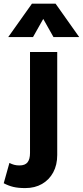

<svg xmlns="http://www.w3.org/2000/svg" viewBox="-90 -784 445 1030"><path d="M45.5 225Q8 225 -18.2 218.8Q-44.5 212.5 -70 199L-39.5 90Q-27 96.5 -14.5 100Q-2 103.5 14.5 103.5Q44.5 103.5 57.8 86.8Q71 70 71 37V-505H217V47.5Q217 101 195.5 140.8Q174 180.5 135.5 202.8Q97 225 45.5 225ZM-46 -585 81.5 -764.5H208L335 -585H197L142 -682.5L87 -585Z"/></svg>

Font: Geologica Roman SemiBold
Style: Regular
Weight: 600
Designer: Sindre Bremnes, Frode Helland
Foundry: Monokrom Skriftforlag AS
Version: Version 1.010;gftools[0.9.28]